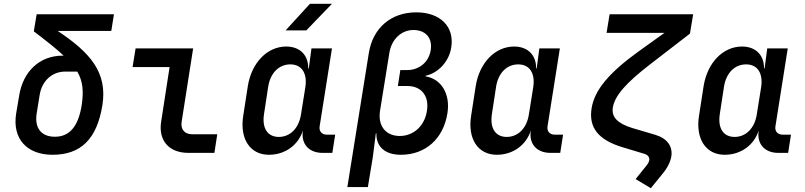

<svg xmlns="http://www.w3.org/2000/svg" viewBox="-20 -805 4240 1011"><path d="M254 10C406 11 490 -73 519 -250C547 -424 455 -528 284 -642H566L580 -730H173L158 -640C225 -589 277 -548 315 -512H310C190 -512 102 -431 81 -302L65 -207C44 -75 121 9 254 10ZM269 -85C199 -85 161 -129 173 -207L189 -306C201 -379 254 -428 323 -428H387C417 -376 421 -324 410 -250C391 -132 341 -85 269 -85Z M972 0H1109L1124 -98H992C951 -98 929 -125 937 -167L997 -550H694L678 -452H873L829 -167C812 -66 869 0 972 0Z M1484 -645H1593L1728 -785H1612ZM1396 10C1481 10 1551 -41 1575 -118V-117C1564 -48 1606 0 1678 0H1730L1745 -96H1700C1675 -96 1659 -114 1663 -139L1728 -550H1620L1606 -445H1603C1604 -514 1560 -560 1487 -560C1388 -560 1305 -476 1285 -352L1261 -197C1241 -75 1296 10 1396 10ZM1448 -84C1389 -84 1359 -130 1370 -203L1392 -347C1403 -420 1448 -466 1509 -466C1568 -466 1599 -420 1588 -347L1565 -203C1554 -130 1508 -84 1448 -84Z M1809 180H1917L1943 23L1959 -103H1962C1960 -33 2007 10 2091 10C2220 10 2315 -74 2336 -209C2352 -309 2305 -389 2221 -403V-406C2289 -421 2345 -482 2356 -555C2374 -665 2298 -740 2172 -740C2039 -740 1943 -658 1922 -525ZM2085 -89C2011 -89 1969 -142 1981 -221L2030 -525C2041 -598 2093 -647 2157 -647C2222 -647 2258 -604 2248 -541C2238 -478 2188 -436 2123 -436H2088L2075 -352H2126C2199 -352 2241 -299 2228 -221C2216 -142 2158 -89 2085 -89Z M2596 10C2681 10 2751 -41 2775 -118V-117C2764 -48 2806 0 2878 0H2930L2945 -96H2900C2875 -96 2859 -114 2863 -139L2928 -550H2820L2806 -445H2803C2804 -514 2760 -560 2687 -560C2588 -560 2505 -476 2485 -352L2461 -197C2441 -75 2496 10 2596 10ZM2648 -84C2589 -84 2559 -130 2570 -203L2592 -347C2603 -420 2648 -466 2709 -466C2768 -466 2799 -420 2788 -347L2765 -203C2754 -130 2708 -84 2648 -84Z M3407 186 3468 111C3495 79 3510 47 3515 19C3523 -34 3494 -76 3431 -95L3309 -131C3232 -155 3199 -188 3207 -239C3217 -301 3277 -369 3403 -466L3613 -628L3630 -730H3190L3174 -632H3479L3345 -536C3185 -421 3110 -330 3095 -234C3079 -132 3132 -68 3257 -30L3373 5C3391 10 3401 23 3399 38C3397 47 3393 56 3384 67L3327 138Z M3796 10C3881 10 3951 -41 3975 -118V-117C3964 -48 4006 0 4078 0H4130L4145 -96H4100C4075 -96 4059 -114 4063 -139L4128 -550H4020L4006 -445H4003C4004 -514 3960 -560 3887 -560C3788 -560 3705 -476 3685 -352L3661 -197C3641 -75 3696 10 3796 10ZM3848 -84C3789 -84 3759 -130 3770 -203L3792 -347C3803 -420 3848 -466 3909 -466C3968 -466 3999 -420 3988 -347L3965 -203C3954 -130 3908 -84 3848 -84Z"/></svg>

Font: JetBrains Mono SemiBold
Style: Italic
Weight: 472
Italic angle: -9°
Monospace: yes
Designer: Philipp Nurullin, Konstantin Bulenkov
Foundry: JetBrains
Version: Version 2.305